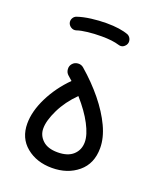

<svg xmlns="http://www.w3.org/2000/svg" viewBox="-129 -735 707 847"><g transform="rotate(20 224.5 -311.5)"><path d="M46.9 -118.2Q46.9 -175.8 79.3 -241.2Q111.8 -306.6 166 -360.8Q155.8 -370.1 145.5 -378.9Q134.3 -388.7 133.1 -404.1Q131.8 -419.4 141.6 -430.7Q151.4 -441.9 166.7 -443.1Q182.1 -444.3 193.4 -434.6Q249.5 -386.2 293 -332.8Q336.4 -279.3 361.3 -226.3Q386.2 -173.3 386.2 -125.5Q386.2 -52.2 337.2 -11.5Q288.1 29.3 215.3 29.3Q143.1 29.3 95 -10.3Q46.9 -49.8 46.9 -118.2ZM120.6 -122.1Q120.6 -89.4 144.8 -66.7Q168.9 -43.9 215.3 -43.9Q263.2 -43.9 288.3 -67.1Q313.5 -90.3 313.5 -127Q313.5 -161.1 288.3 -209Q263.2 -256.8 217.3 -308.6Q171.4 -263.2 146 -210.9Q120.6 -158.7 120.6 -122.1ZM71.3 -598.1Q67.9 -609.9 73.7 -620.8Q79.6 -631.8 91.8 -635.3Q117.7 -644 153.6 -648.7Q189.5 -653.3 224.6 -653.3Q290 -653.3 328.6 -638.2Q340.3 -631.8 344 -618.9Q347.7 -606 340.8 -594.7Q327.1 -575.2 306.6 -581.5Q274.9 -591.3 224.6 -591.3Q190.9 -591.3 159.9 -587.9Q128.9 -584.5 108.9 -577.6Q96.7 -574.2 85.9 -580.6Q75.2 -586.9 71.3 -598.1Z"/></g></svg>

Font: Mikhak Regular
Style: Regular
Weight: 400
Designer: Amin Abedi
Version: Version 3.3